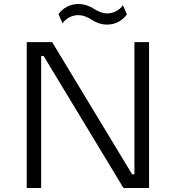

<svg xmlns="http://www.w3.org/2000/svg" viewBox="-20 -941 880 961"><path d="M516.1 -817.9Q493.2 -817.9 472.9 -825.2Q452.6 -832.5 439.7 -841.6Q426.8 -850.6 408.4 -857.9Q390.1 -865.2 371.1 -865.2Q348.6 -865.2 327.4 -854.2Q306.2 -843.3 293 -824.2L272.9 -870.1Q288.1 -892.6 314.5 -906.7Q340.8 -920.9 373 -920.9Q395.5 -920.9 415.8 -913.6Q436 -906.2 449 -897.5Q461.9 -888.7 480.2 -881.3Q498.5 -874 517.1 -874Q540 -874 560.8 -884.8Q581.5 -895.5 595.2 -915L615.2 -869.1Q599.6 -846.2 573.2 -832Q546.9 -817.9 516.1 -817.9ZM186 0H113.8V-730H241.2L641.1 -68.8H652.8V-730H726.1V0H598.1L198.2 -661.1H186Z"/></svg>

Font: Sora Light
Style: Regular
Weight: 300
Designer: Jonathan Barnbrook, Julián Moncada
Foundry: Barnbrook Fonts
Version: Version 2.000